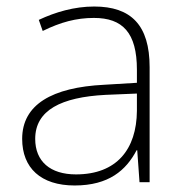

<svg xmlns="http://www.w3.org/2000/svg" viewBox="-20 -559 561 589"><path d="M269 -539C208 -539 150 -522 99 -498L111 -464C166 -491 214 -504 268 -504C356 -504 400 -459 400 -345V-305L300 -299C139 -291 48 -238 48 -133C48 -44 105 10 209 10C314 10 367 -37 399 -98H401L408 0H439V-353C439 -482 382 -539 269 -539ZM304 -268 400 -272V-219C399 -101 338 -24 213 -24C134 -24 88 -64 88 -133C88 -221 168 -261 304 -268Z"/></svg>

Font: Noto Sans Myanmar UI ExtraLight
Style: Regular
Weight: 200
Designer: Monotype Design Team
Foundry: Monotype Imaging Inc.
Version: Version 2.103